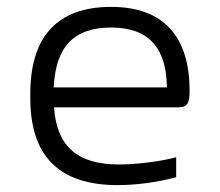

<svg xmlns="http://www.w3.org/2000/svg" viewBox="-20 -529 640 558"><path d="M531 -265C531 -422 456 -509 303 -509C146 -509 68 -422 68 -256V-244C68 -77 150 9 322 9C374 9 437 1 492 -14V-72C444 -59 374 -51 326 -51C204 -51 145 -104 137 -217H497C526 -217 531 -230 531 -265ZM136 -275C142 -393 194 -449 303 -449C413 -449 464 -389 465 -275Z"/></svg>

Font: LT Wave Mono Light
Style: Regular
Weight: 300
Designer: Daniel Lyons
Version: Version 2.5 (Glyphs App)